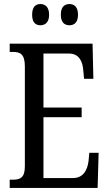

<svg xmlns="http://www.w3.org/2000/svg" viewBox="-20 -930 539 950"><path d="M324 -805C346 -805 366 -818 366 -857C366 -897 346 -910 324 -910C300 -910 281 -897 281 -857C281 -818 300 -805 324 -805ZM180 -805C202 -805 223 -818 223 -857C223 -897 202 -910 180 -910C157 -910 139 -897 139 -857C139 -818 157 -805 180 -805ZM28 0H463L468 -174H422L418 -132C412 -88 392 -49 341 -49H195V-350H384V-398H195V-665H322C371 -665 389 -626 392 -582L396 -540H442L438 -714H28V-673H45C78 -673 103 -664 103 -602V-107C103 -52 81 -41 45 -41H28Z"/></svg>

Font: Noto Serif Myanmar ExtCond
Style: Regular
Weight: 400
Width: 2
Designer: Ben Mitchell and the Monotype Design Team
Foundry: Monotype Imaging Inc.
Version: Version 2.106